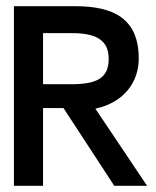

<svg xmlns="http://www.w3.org/2000/svg" viewBox="-20 -600 504 620"><path d="M25 0H119V-251H185L349 0H455L288 -249C383 -270 428 -337 428 -411C428 -539 348 -580 223 -580H25ZM119 -328V-493H213C294 -493 331 -468 331 -410C331 -347 292 -328 209 -328Z"/></svg>

Font: Charger Sport
Style: Bd
Weight: 700
Designer: Jasper
Foundry: Cannot Into Space Fonts
Version: Version 1.1